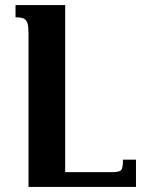

<svg xmlns="http://www.w3.org/2000/svg" viewBox="-20 -734 563 754"><path d="M514 0H92V-601Q92 -629 88 -642.5Q84 -656 73.5 -661Q63 -666 41 -666V-714H236V-58H422Q450 -58 456.5 -67Q463 -76 463 -107H514Z"/></svg>

Font: Noto Serif Armenian SmBd Narrow
Style: Regular
Weight: 600
Width: 4
Designer: Monotype Design team
Foundry: Monotype Imaging Inc.
Version: Version 1.000